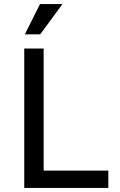

<svg xmlns="http://www.w3.org/2000/svg" viewBox="-20 -930 596 950"><path d="M100 0V-690H196V-86H516V0ZM103 -760 178 -910H289L179 -760Z"/></svg>

Font: Radio Canada
Style: Regular
Weight: 400
Designer: Charles Daoud, Etienne Aubert Bonn, Alexandre Saumier Demers, Jacques Le Bailly
Foundry: Radio-Canada
Version: Version 2.104;gftools[0.9.28.dev5+ged2979d]